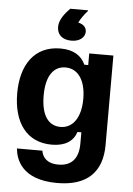

<svg xmlns="http://www.w3.org/2000/svg" viewBox="-60 -766 687 989"><g transform="rotate(5 283.5 -271.0)"><path d="M282.5 -557.5C326.7 -557.5 352.5 -581.7 352.5 -610C352.5 -637.5 328.3 -650 310 -653.3C318.3 -672.5 338.3 -700 354.2 -716.7V-720.8H262.5C235 -692.5 208.3 -659.2 208.3 -622.5C208.3 -586.7 230.8 -557.5 282.5 -557.5ZM273.3 179.2C430.8 179.2 505 100 505 -37.5V-500H380V-440H360C340 -484.2 300 -512.5 230.8 -512.5C95 -512.5 28.3 -409.2 28.3 -264.2C28.3 -112.5 98.3 -15 228.3 -15C297.5 -15 339.2 -43.3 355 -91.7H375V-32.5C375 41.7 340.8 84.2 271.7 84.2C210.8 84.2 188.3 52.5 183.3 20H51.7C56.7 72.5 86.7 179.2 273.3 179.2ZM265 -110C204.2 -110 165 -159.2 165 -264.2C165 -366.7 204.2 -417.5 265 -417.5C330.8 -417.5 370 -358.3 370 -264.2C370 -170 330.8 -110 265 -110Z"/></g></svg>

Font: Familjen Grotesk
Style: Bold
Weight: 700
Designer: Anders Wikstroem, Jonas Baeckman, Matilda Gysing, Kristian Moeller
Foundry: Familjen STHLM AB
Version: Version 2.000